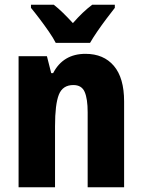

<svg xmlns="http://www.w3.org/2000/svg" viewBox="-20 -786 597 806"><path d="M339 -560Q415 -560 458 -509.5Q501 -459 501 -360V0H348V-315Q348 -371 335.5 -400Q323 -429 288 -429Q243 -429 227 -388.5Q211 -348 211 -256V0H58V-550H177L195 -479H203Q245 -560 339 -560ZM214 -606Q204 -626 185 -653.5Q166 -681 145.5 -708Q125 -735 110 -753V-766H206Q225 -751 244.5 -732Q264 -713 286 -689Q308 -714 327.5 -732.5Q347 -751 367 -766H462V-753Q447 -734 427 -707.5Q407 -681 388.5 -654Q370 -627 358 -606Z"/></svg>

Font: Noto Sans Hebrew Condensed ExtraBold
Style: Regular
Weight: 800
Width: 3
Designer: Monotype Design Team
Foundry: Monotype Imaging Inc.
Version: Version 2.004; ttfautohint (v1.8.4.7-5d5b)